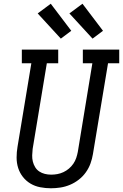

<svg xmlns="http://www.w3.org/2000/svg" viewBox="-20 -1001 659 1029"><path d="M253 8Q224 8 195.5 2.5Q167 -3 143.5 -17Q120 -31 103 -52.5Q86 -74 77.5 -100.5Q69 -127 69 -156.5Q69 -186 74 -215L148 -662H97V-735H292V-662H231L155 -203Q153 -186 152.5 -168.5Q152 -151 156 -135Q160 -119 168.5 -105Q177 -91 190.5 -82Q204 -73 220.5 -69Q237 -65 254 -65Q271 -65 287.5 -68Q304 -71 320 -78.5Q336 -86 349.5 -97.5Q363 -109 373 -123.5Q383 -138 388.5 -154.5Q394 -171 397 -187L475 -662H424V-735H619V-662H559L478 -175Q474 -150 465 -125Q456 -100 440 -77.5Q424 -55 402 -38Q380 -21 355 -10.5Q330 0 304 4Q278 8 253 8ZM476 -794 352 -929 422 -981 532 -836ZM306 -794 182 -929 252 -981 362 -836Z"/></svg>

Font: Iosevka Slab Extended Oblique
Style: Regular
Weight: 400
Width: 7
Italic angle: -9°
Monospace: yes
Designer: Belleve Invis
Foundry: Belleve Invis
Version: Version 11.1.0; ttfautohint (v1.8.3)